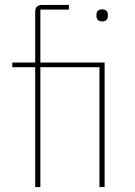

<svg xmlns="http://www.w3.org/2000/svg" viewBox="-20 -760 550 780"><path d="M123 0H144V-487H384V0H405V-506H144V-721H260V-740H152C132 -740 123 -731 123 -711V-506H30V-487H123ZM395 -673C412 -673 418 -683 418 -694V-701C418 -712 412 -722 395 -722C378 -722 372 -712 372 -701V-694C372 -683 378 -673 395 -673Z"/></svg>

Font: IBM Plex Thai Looped Thin
Style: Regular
Weight: 100
Designer: Mike Abbink, Paul van der Laan, Pieter van Rosmalen, Ben Mitchell, Mark Frömberg
Foundry: Bold Monday
Version: Version 1.0